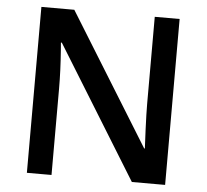

<svg xmlns="http://www.w3.org/2000/svg" viewBox="-51 -768 886 823"><g transform="rotate(5 391.5 -357.0)"><path d="M689 0H545.9L194.8 -568.8H190.9L193.4 -537.1Q200.2 -446.3 200.2 -371.1V0H94.2V-713.9H235.8L585.9 -147.9H588.9Q587.9 -159.2 585 -229.7Q582 -300.3 582 -339.8V-713.9H689Z"/></g></svg>

Font: f4_21440          
Style: Regular
Weight: 600
Foundry: Ascender Corporation
Version: Version 1.10